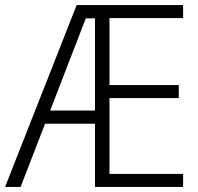

<svg xmlns="http://www.w3.org/2000/svg" viewBox="-21 -734 779 754"><path d="M698 0H352V-248H156L60 0H-1L280 -714H698V-663H409V-400H681V-349H409V-51H698ZM176 -300H352V-662H316Z"/></svg>

Font: Noto Sans Sinhala SemiCondensed Light
Style: Regular
Weight: 300
Width: 4
Designer: Jelle Bosma - Monotype Design Team
Foundry: Monotype Imaging Inc.
Version: Version 2.006; ttfautohint (v1.8.4.7-5d5b)